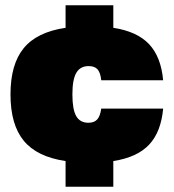

<svg xmlns="http://www.w3.org/2000/svg" viewBox="-20 -610 662 732"><path d="M230 102V4Q121 -12 70.5 -73.5Q20 -135 20 -250Q20 -365 70.5 -426.5Q121 -488 230 -504V-590H412V-504Q503 -490 548.5 -441.5Q594 -393 602 -304H366Q363 -333 352 -345.5Q341 -358 318 -358Q286 -358 271 -332.5Q256 -307 256 -250Q256 -193 270.5 -167.5Q285 -142 317 -142Q339 -142 350.5 -154.5Q362 -167 366 -196H602Q594 -107 548.5 -58.5Q503 -10 412 4V102Z"/></svg>

Font: Fivo Sans Modern ExtBlk
Style: Regular
Weight: 950
Designer: Alexander Slobzheninov
Foundry: Alexander Slobzheninov
Version: 1.0